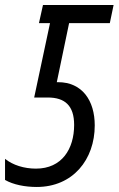

<svg xmlns="http://www.w3.org/2000/svg" viewBox="-46 -734 472 764"><path d="M100 10C244 10 331 -99 331 -235C331 -334 281 -407 185 -407H180L229 -642H391L406 -714H125L109 -642H153L90 -346H144C212 -346 249 -314 249 -237C249 -141 200 -63 97 -63C50 -63 5 -77 -26 -102V-18C7 1 54 10 100 10Z"/></svg>

Font: Noto Sans ExtraCondensed
Style: Italic
Weight: 400
Width: 2
Italic angle: -12°
Designer: Monotype Design Team
Foundry: Monotype Imaging Inc.
Version: Version 2.013